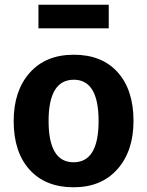

<svg xmlns="http://www.w3.org/2000/svg" viewBox="-20 -778 624 814"><path d="M293 -440Q186 -440 186 -265Q186 -90 292 -90Q398 -90 398 -265Q398 -440 293 -440ZM546 -265Q546 -138 478 -61Q410 16 292 16Q173 16 105.5 -58.5Q38 -133 38 -265Q38 -393 106 -469.5Q174 -546 293 -546Q412 -546 479 -471.5Q546 -397 546 -265ZM143 -658V-758H441V-658Z"/></svg>

Font: FiraSans
Style: Regular
Weight: 600
Designer: Carrois Corporate & Edenspiekermann AG
Foundry: Carrois Corporate GbR & Edenspiekermann AG
Version: Version 3.106;PS 003.106;hotconv 1.0.70;makeotf.lib2.5.58329